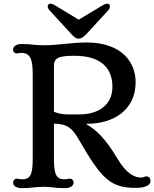

<svg xmlns="http://www.w3.org/2000/svg" viewBox="-20 -1006 830 1034"><path d="M50.3 -22.9C50.3 -11.2 61 7.3 96.7 7.3C147.5 7.3 172.4 0 213.4 0C254.4 0 279.3 7.3 330.1 7.3C365.7 7.3 376.5 -11.2 376.5 -22.9C376.5 -32.2 369.1 -43.5 357.4 -43.5C343.8 -43.5 339.4 -40.5 326.2 -40.5C279.8 -40.5 270.5 -73.2 270.5 -153.8V-339.8C341.8 -340.3 370.1 -314 403.3 -256.3C527.3 -41.5 574.2 5.9 712.4 5.9C766.1 5.9 790 -12.2 790 -26.9C790 -39.6 789.6 -55.2 768.6 -56.2C757.8 -56.6 754.4 -49.8 740.7 -49.8C709.5 -49.8 663.6 -64 610.4 -154.8C550.3 -256.3 501 -305.2 441.9 -339.4H449.7C587.4 -339.4 710.4 -410.6 710.4 -563.5C710.4 -670.4 636.7 -777.3 444.3 -777.3C373.5 -777.3 287.6 -762.2 219.7 -762.2C161.1 -762.2 149.4 -769 96.7 -769C61 -769 50.3 -750.5 50.3 -739.3C50.3 -728.5 57.6 -718.3 69.3 -718.3C79.6 -718.3 85 -721.2 93.8 -721.2C146 -721.2 156.2 -683.1 156.2 -601.6V-153.8C156.2 -73.2 147 -40.5 100.6 -40.5C85 -40.5 81.1 -43.5 69.3 -43.5C57.6 -43.5 50.3 -32.2 50.3 -22.9ZM270.5 -404.3V-649.4C270.5 -693.8 293.5 -705.6 380.9 -705.6C528.3 -705.6 585.4 -635.3 585.4 -538.6C585.4 -435.1 502 -390.1 411.1 -390.1C353 -390.1 314.5 -385.3 270.5 -404.3ZM403.8 -797.9C417 -797.9 431.2 -805.7 458 -836.4L564 -951.7C569.8 -958 571.8 -966.8 572.3 -971.7C572.3 -978 568.8 -986.3 557.6 -986.3C552.7 -986.3 541 -982.9 529.8 -975.6L403.8 -899.9L279.3 -975.6C268.6 -982.4 257.3 -986.3 252.4 -986.3C241.2 -986.3 236.8 -978 236.8 -971.7C236.8 -966.8 239.7 -958.5 245.6 -951.7L351.6 -836.4C378.9 -804.2 389.2 -797.9 403.8 -797.9Z"/></svg>

Font: Stoke
Style: Regular
Weight: 400
Designer: Nicole Fally
Foundry: Nicole Fally
Version: Version 1.002